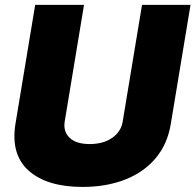

<svg xmlns="http://www.w3.org/2000/svg" viewBox="-20 -747 790 776"><path d="M554 -727.3H750L670.5 -247.2Q657 -164.1 608.7 -107.1Q560.4 -50.1 484.7 -20.8Q409.1 8.5 313.9 8.5Q170.1 8.5 96.2 -57Q22.4 -122.5 42.6 -247.2L122.2 -727.3H319.6L241.5 -255.7Q235.1 -215.2 261.5 -190Q288 -164.8 342.3 -164.8Q397.7 -164.8 433.6 -190Q469.5 -215.2 475.9 -255.7Z"/></svg>

Font: Inter UI Black
Style: Italic
Weight: 900
Italic angle: -9.39999°
Designer: Rasmus Andersson
Foundry: rsms
Version: 3.2;8d6f07862